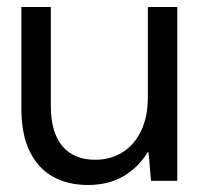

<svg xmlns="http://www.w3.org/2000/svg" viewBox="-20 -516 573 548"><path d="M231 12Q174 12 131.5 -11.5Q89 -35 65 -83.5Q41 -132 41 -206V-496H125V-215Q125 -138 158 -99Q191 -60 252 -60Q295 -60 329 -81Q363 -102 382.5 -142Q402 -182 402 -239V-496H486V0H411L404 -81H401Q376 -39 333 -13.5Q290 12 231 12Z"/></svg>

Font: DM Sans 36pt
Style: Regular
Weight: 400
Designer: Colophon Foundry, Jonny Pinhorn
Foundry: Colophon Foundry
Version: Version 4.004;gftools[0.9.30]